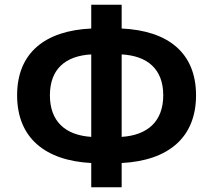

<svg xmlns="http://www.w3.org/2000/svg" viewBox="-20 -774 896 808"><path d="M364 14H492V-88C687 -98 805 -194 805 -373C805 -552 687 -645 492 -654V-754H364V-654C170 -645 52 -552 52 -373C52 -194 170 -98 364 -88ZM190 -373C190 -483 255 -539 364 -545V-198C255 -205 190 -263 190 -373ZM667 -373C667 -263 601 -205 492 -198V-545C601 -539 667 -483 667 -373Z"/></svg>

Font: Source Han Sans JP
Style: Bold
Weight: 700
Designer: Ryoko NISHIZUKA 西塚涼子 (kana, bopomofo & ideographs); Paul D. Hunt (Latin, Greek & Cyrillic); Sandoll Communications 산돌커뮤니
Foundry: Adobe
Version: Version 2.002;hotconv 1.0.116;makeotfexe 2.5.65601